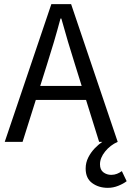

<svg xmlns="http://www.w3.org/2000/svg" viewBox="-20 -676 624 915"><path d="M493.9 219.2Q450.2 219.2 419.2 196.4Q388.2 173.7 388.2 127.3Q388.2 99.1 400.6 74.5Q413.1 50 431.4 30.9Q449.8 11.8 467.7 0H452.4L338 -366.6Q320.3 -421.8 304.2 -476.5Q288.1 -531.1 272.3 -587.7H268.3Q253.2 -531.1 237.1 -476.5Q221 -421.8 203.3 -366.6L87.6 0H2.6L224.7 -656.3H318.9L540.9 0Q505.2 15.8 480.9 46.1Q456.5 76.4 456.5 106.9Q456.5 133.1 472.7 145.2Q489 157.3 509.9 157.3Q525 157.3 537.5 152.3Q549.9 147.3 560.7 139.5L583.6 187.5Q567.9 199.7 543.7 209.4Q519.5 219.2 493.9 219.2ZM119.4 -199.9V-266.6H422.2V-199.9Z"/></svg>

Font: Source Sans 3 Variable
Style: Regular
Weight: 200
Designer: Paul D. Hunt
Foundry: Adobe Systems Incorporated
Version: Version 3.026